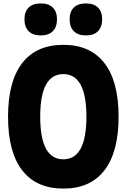

<svg xmlns="http://www.w3.org/2000/svg" viewBox="-20 -1082 740 1122"><path d="M350 20Q192 20 109.5 -87Q27 -194 27 -400Q27 -606 109.5 -713Q192 -820 350 -820Q508 -820 590.5 -713Q673 -606 673 -400Q673 -194 590.5 -87Q508 20 350 20ZM350 -151Q485 -151 485 -400Q485 -649 350 -649Q215 -649 215 -400Q215 -151 350 -151ZM218 -875Q172 -875 147.5 -899.5Q123 -924 123 -969Q123 -1014 147.5 -1038Q172 -1062 218 -1062Q264 -1062 288.5 -1038Q313 -1014 313 -969Q313 -924 288.5 -899.5Q264 -875 218 -875ZM482 -875Q436 -875 411.5 -899.5Q387 -924 387 -969Q387 -1014 411.5 -1038Q436 -1062 482 -1062Q528 -1062 552.5 -1038Q577 -1014 577 -969Q577 -924 552.5 -899.5Q528 -875 482 -875Z"/></svg>

Font: Martian Mono ExtraBold
Style: Regular
Weight: 800
Monospace: yes
Designer: Roman Shamin
Foundry: Evil Martians
Version: Version 1.000; ttfautohint (v1.8.4.7-5d5b)